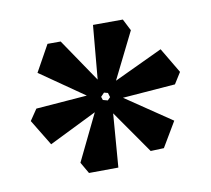

<svg xmlns="http://www.w3.org/2000/svg" viewBox="-35 -759 425 387"><g transform="rotate(5 178.0 -565.0)"><path d="M158 -408 139 -427 159 -531 77 -459 32 -502 41 -528 140 -563 37 -600 52 -660 78 -667 159 -597 140 -706 199 -722 217 -702 196 -598 280 -669 323 -627 315 -601 213 -565 320 -528 304 -471 278 -463 196 -532 216 -424ZM173 -557H183L187 -564L182 -572H174L169 -563Z"/></g></svg>

Font: Kreon Light Medium
Style: Regular
Weight: 500
Version: Version 2.002